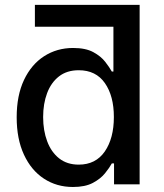

<svg xmlns="http://www.w3.org/2000/svg" viewBox="-20 -747 666 778"><path d="M275.6 10.7Q209.5 10.7 158 -23.1Q106.5 -56.8 77.1 -120.2Q47.6 -183.6 47.6 -271.7Q47.6 -360.1 77.2 -422.9Q106.9 -485.8 158.7 -519.2Q210.6 -552.6 276.3 -552.6Q327.1 -552.6 358.1 -535.7Q389.2 -518.8 406.4 -496.4Q423.7 -474.1 433.2 -457H439.6V-638.8H121.4V-727.3H545.8V0H442.1V-84.9H433.2Q423.7 -67.5 405.7 -45.1Q387.8 -22.7 356.5 -6Q325.3 10.7 275.6 10.7ZM299 -79.9Q367.9 -79.9 404.7 -133.3Q441.4 -186.8 441.4 -272.7Q441.4 -358.3 405 -410.3Q368.6 -462.4 299 -462.4Q251.1 -462.4 219.1 -437.5Q187.1 -412.6 171 -369.9Q154.8 -327.1 154.8 -272.7Q154.8 -218 171.2 -174.4Q187.5 -130.7 219.6 -105.3Q251.8 -79.9 299 -79.9Z"/></svg>

Font: Linik Sans Medium
Style: Regular
Weight: 500
Designer: Rasmus Andersson (font), Cristiano Sobral (main changes)
Foundry: rsms
Version: Version 3.018;June 1, 2022;FontCreator 14.0.0.2814 64-bit; t